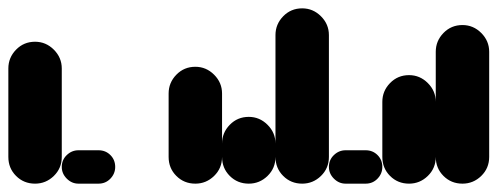

<svg xmlns="http://www.w3.org/2000/svg" viewBox="-20 -440 1192 460"><path d="M0 -64H128V-276H0ZM64 -128Q37 -128 18.5 -109Q0 -90 0 -64Q0 -37 18.5 -18.5Q37 0 64 0Q90 0 109 -18.5Q128 -37 128 -64Q128 -90 109 -109Q90 -128 64 -128ZM64 -340Q37 -340 18.5 -321Q0 -302 0 -276Q0 -249 18.5 -230.5Q37 -212 64 -212Q90 -212 109 -230.5Q128 -249 128 -276Q128 -302 109 -321Q90 -340 64 -340Z M168 -80Q152 -80 140 -68.5Q128 -57 128 -40Q128 -24 140 -12Q152 0 168 0H216Q233 0 244.5 -12Q256 -24 256 -40Q256 -57 244.5 -68.5Q233 -80 216 -80Z M256 0Q256 0 256 0Q256 0 256 0Q256 0 256 0Q256 0 256 0H384Q384 0 384 0Q384 0 384 0Q384 0 384 0Q384 0 384 0Z M384 -64H512V-216H384ZM448 -128Q421 -128 402.5 -109Q384 -90 384 -64Q384 -37 402.5 -18.5Q421 0 448 0Q474 0 493 -18.5Q512 -37 512 -64Q512 -90 493 -109Q474 -128 448 -128ZM448 -280Q421 -280 402.5 -261Q384 -242 384 -216Q384 -189 402.5 -170.5Q421 -152 448 -152Q474 -152 493 -170.5Q512 -189 512 -216Q512 -242 493 -261Q474 -280 448 -280Z M512 -64H640V-96H512ZM576 -128Q549 -128 530.5 -109Q512 -90 512 -64Q512 -37 530.5 -18.5Q549 0 576 0Q602 0 621 -18.5Q640 -37 640 -64Q640 -90 621 -109Q602 -128 576 -128ZM576 -160Q549 -160 530.5 -141Q512 -122 512 -96Q512 -69 530.5 -50.5Q549 -32 576 -32Q602 -32 621 -50.5Q640 -69 640 -96Q640 -122 621 -141Q602 -160 576 -160Z M640 -64H768V-356H640ZM704 -128Q677 -128 658.5 -109Q640 -90 640 -64Q640 -37 658.5 -18.5Q677 0 704 0Q730 0 749 -18.5Q768 -37 768 -64Q768 -90 749 -109Q730 -128 704 -128ZM704 -420Q677 -420 658.5 -401Q640 -382 640 -356Q640 -329 658.5 -310.5Q677 -292 704 -292Q730 -292 749 -310.5Q768 -329 768 -356Q768 -382 749 -401Q730 -420 704 -420Z M808 -80Q792 -80 780 -68.5Q768 -57 768 -40Q768 -24 780 -12Q792 0 808 0H856Q873 0 884.5 -12Q896 -24 896 -40Q896 -57 884.5 -68.5Q873 -80 856 -80Z M896 -64H1024V-196H896ZM960 -128Q933 -128 914.5 -109Q896 -90 896 -64Q896 -37 914.5 -18.5Q933 0 960 0Q986 0 1005 -18.5Q1024 -37 1024 -64Q1024 -90 1005 -109Q986 -128 960 -128ZM960 -260Q933 -260 914.5 -241Q896 -222 896 -196Q896 -169 914.5 -150.5Q933 -132 960 -132Q986 -132 1005 -150.5Q1024 -169 1024 -196Q1024 -222 1005 -241Q986 -260 960 -260Z M1024 -64H1152V-316H1024ZM1088 -128Q1061 -128 1042.5 -109Q1024 -90 1024 -64Q1024 -37 1042.5 -18.5Q1061 0 1088 0Q1114 0 1133 -18.5Q1152 -37 1152 -64Q1152 -90 1133 -109Q1114 -128 1088 -128ZM1088 -380Q1061 -380 1042.5 -361Q1024 -342 1024 -316Q1024 -289 1042.5 -270.5Q1061 -252 1088 -252Q1114 -252 1133 -270.5Q1152 -289 1152 -316Q1152 -342 1133 -361Q1114 -380 1088 -380Z"/></svg>

Font: Wavefont
Style: Bold
Weight: 700
Version: Version 3.004;gftools[0.9.33]